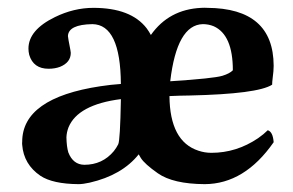

<svg xmlns="http://www.w3.org/2000/svg" viewBox="-20 -464 755 494"><path d="M502 -401.9Q435.1 -400.4 418 -254.9Q529.8 -262.2 552.2 -269Q571.3 -274.9 579.1 -283.2Q579.1 -374.5 529.8 -396.5Q516.6 -401.9 502 -401.9ZM284.2 -92.8Q289.1 -103 291 -206.5Q291 -208.5 291 -209Q180.2 -194.8 156.2 -136.2Q151.4 -123.5 150.9 -110.8Q151.4 -86.4 155.8 -71.8Q168 -40.5 196.8 -40Q243.7 -40 272.9 -75.2Q279.8 -84 284.2 -92.8ZM523.9 -70.8Q588.4 -70.8 644 -108.4Q658.7 -118.7 668.9 -128.9Q682.1 -125 684.1 -98.1Q609.4 9.3 506.8 9.8Q425.3 9.3 386.2 -18.1Q352.1 -42 342.3 -57.6Q339.4 -63 336.9 -66.9Q293.9 -13.2 210.9 5.9Q193.4 9.8 182.1 9.8Q115.7 9.3 84 -11.7Q41 -41 37.1 -91.3Q36.6 -95.7 37.1 -99.1Q37.1 -211.9 238.8 -242.2Q264.2 -246.1 291 -248Q290 -400.9 217.8 -401.9Q155.8 -400.9 154.8 -371.1Q154.8 -367.7 161.1 -335.4Q161.6 -331.1 162.1 -328.1Q162.1 -303.2 134.3 -292Q121.1 -287.1 105 -287.1Q65.9 -287.1 55.2 -322.8Q53.2 -331.1 53.2 -338.9Q53.2 -386.7 121.1 -419.9Q169.9 -443.8 220.2 -443.8Q316.9 -443.8 357.4 -391.1Q363.8 -382.3 368.2 -374Q414.6 -439.9 498 -443.8Q505.9 -444.3 513.2 -443.8Q683.6 -442.9 684.1 -294.9Q684.1 -281.7 681.6 -263.7Q680.2 -252.4 680.2 -246.1Q643.1 -222.2 468.3 -218.3Q459.5 -218.3 442.4 -217.8Q424.3 -217.3 416 -216.8Q417 -100.1 490.7 -76.2Q506.8 -70.8 523.9 -70.8Z"/></svg>

Font: Linux Libertine O
Style: Bold
Weight: 700
Designer: Philipp H. Poll
Foundry: Philipp H. Poll
Version: Version 5.0.0